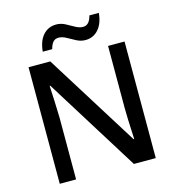

<svg xmlns="http://www.w3.org/2000/svg" viewBox="-130 -1027 1038 1136"><g transform="rotate(-15 389.0 -458.5)"><path d="M683 0H549L191 -575H187Q189 -535 191.5 -483.5Q194 -432 195 -378V0H95V-714H228L585 -142H589Q588 -163 586.5 -195.5Q585 -228 583.5 -264Q582 -300 582 -333V-714H683ZM200 -781Q206 -846 237.5 -881Q269 -916 318 -916Q347 -916 373 -902Q399 -888 423 -874.5Q447 -861 469 -861Q489 -861 502 -875Q515 -889 522 -917H580Q574 -853 542.5 -817.5Q511 -782 463 -782Q435 -782 409 -795.5Q383 -809 358.5 -823Q334 -837 311 -837Q290 -837 277.5 -823Q265 -809 258 -781Z"/></g></svg>

Font: Noto Sans Kawi Medium
Style: Regular
Weight: 500
Designer: Fadhl Haqq
Version: Version 1.000